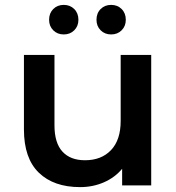

<svg xmlns="http://www.w3.org/2000/svg" viewBox="-20 -759 721 786"><path d="M599 -534V0H480V-68Q450 -32 405 -12.5Q360 7 308 7Q200 7 139 -52Q78 -111 78 -229V-534H203V-246Q203 -174 235.5 -138.5Q268 -103 328 -103Q395 -103 434.5 -144.5Q474 -186 474 -264V-534ZM181 -678Q181 -705 198 -722Q215 -739 241 -739Q267 -739 284 -722Q301 -705 301 -678Q301 -652 284 -635Q267 -618 241 -618Q215 -618 198 -635Q181 -652 181 -678ZM375 -678Q375 -705 392 -722Q409 -739 435 -739Q461 -739 478 -722Q495 -705 495 -678Q495 -652 478 -635Q461 -618 435 -618Q409 -618 392 -635Q375 -652 375 -678Z"/></svg>

Font: CMG Sans SemiBold
Style: Regular
Weight: 600
Designer: Julieta Ulanovsky
Foundry: Julieta Ulanovsky
Version: Version 7.200